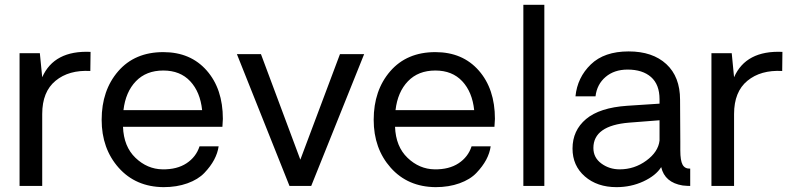

<svg xmlns="http://www.w3.org/2000/svg" viewBox="-20 -770 3282 795"><path d="M355 -555.2 354 -476.1Q265.1 -481 210 -435.5Q154.8 -390.1 154.8 -297.9V0H61V-549.8H145L154.8 -450.2Q204.1 -562 355 -555.2Z M902.8 -277.8Q902.8 -269 900.9 -245.1H489.3Q492.2 -163.1 541 -116.5Q589.8 -69.8 652.8 -68.8Q712.9 -67.9 752.4 -94Q792 -120.1 806.2 -164.1H885.3Q881.3 -136.2 866.7 -108.6Q852.1 -81.1 826.2 -54Q800.3 -26.9 756.1 -11Q711.9 4.9 657.2 4.9Q542 3.9 471.4 -75.4Q400.9 -154.8 400.9 -273.9Q400.9 -396 469.5 -475.1Q538.1 -554.2 656.2 -554.2Q769 -554.2 835.9 -478Q902.8 -401.9 902.8 -277.8ZM656.2 -478Q585.4 -478 542.7 -433.6Q500 -389.2 491.2 -314H816.9Q809.1 -389.2 767.6 -433.6Q726.1 -478 656.2 -478Z M1487.8 -545.9 1268.6 0H1178.7L960.9 -545.9H1060.5L1223.6 -108.9L1387.7 -545.9Z M2029.3 -277.8Q2029.3 -269 2027.3 -245.1H1615.7Q1618.7 -163.1 1667.5 -116.5Q1716.3 -69.8 1779.3 -68.8Q1839.4 -67.9 1878.9 -94Q1918.5 -120.1 1932.6 -164.1H2011.7Q2007.8 -136.2 1993.2 -108.6Q1978.5 -81.1 1952.6 -54Q1926.8 -26.9 1882.6 -11Q1838.4 4.9 1783.7 4.9Q1668.5 3.9 1597.9 -75.4Q1527.3 -154.8 1527.3 -273.9Q1527.3 -396 1595.9 -475.1Q1664.6 -554.2 1782.7 -554.2Q1895.5 -554.2 1962.4 -478Q2029.3 -401.9 2029.3 -277.8ZM1782.7 -478Q1711.9 -478 1669.2 -433.6Q1626.5 -389.2 1617.7 -314H1943.4Q1935.5 -389.2 1894 -433.6Q1852.5 -478 1782.7 -478Z M2147 0V-750H2233.9V0Z M2532.7 4.9Q2452.6 4.9 2401.6 -39.6Q2350.6 -84 2350.6 -154.8Q2350.6 -230 2406.7 -277.1Q2462.9 -324.2 2576.7 -332L2710.9 -340.8V-358.9Q2710.9 -419.9 2675.8 -450.9Q2640.6 -481.9 2578.6 -481.9Q2523.4 -481.9 2487.5 -451.4Q2451.7 -420.9 2445.8 -371.1H2362.8Q2370.6 -449.2 2426.3 -503.2Q2481.9 -557.1 2583 -557.1Q2682.1 -557.1 2739 -504.6Q2795.9 -452.1 2795.9 -356.9Q2795.9 -316.9 2796.4 -268.1Q2796.9 -219.2 2796.9 -185.1Q2796.9 -150.9 2796.9 -147Q2796.9 -105 2806.4 -87.9Q2815.9 -70.8 2837.9 -71.8V0Q2826.7 0 2806.6 -2Q2732.4 -14.2 2717.8 -78.1Q2695.8 -43 2644.3 -19Q2592.8 4.9 2532.7 4.9ZM2545.9 -68.8Q2606.9 -68.8 2656.2 -105Q2705.6 -141.1 2710.9 -188V-272L2585 -262.2Q2437 -250 2437 -157.2Q2437 -117.2 2470 -93Q2502.9 -68.8 2545.9 -68.8Z M3219.7 -555.2 3218.8 -476.1Q3129.9 -481 3074.7 -435.5Q3019.5 -390.1 3019.5 -297.9V0H2925.8V-549.8H3009.8L3019.5 -450.2Q3068.8 -562 3219.7 -555.2Z"/></svg>

Font: Oakes Grotesk
Style: Regular
Weight: 400
Designer: Samuel Oakes
Foundry: Samuel Oakes
Version: Version 1.0 | wf-rip DC20170320